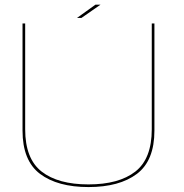

<svg xmlns="http://www.w3.org/2000/svg" viewBox="-20 -772 762 797"><path d="M347.5 4.5Q219 4.5 146.2 -50.2Q73.5 -105 73.5 -230V-674.5H84.5V-235.5Q84.5 -113 152.8 -59.8Q221 -6.5 347.2 -6.5Q473.5 -6.5 541.8 -59.8Q610 -113 610 -235.5V-674.5H621V-230Q621 -105 548.2 -50.2Q475.5 4.5 347.5 4.5ZM299.5 -697.5 376 -752.5H397L318 -697.5Z"/></svg>

Font: Anybody ExtraExpanded Thin
Style: Regular
Weight: 100
Width: 8
Designer: Tyler Finck
Foundry: Etcetera Type Company
Version: Version 1.010; ttfautohint (v1.8.3) -l 8 -r 50 -G 200 -x 14 